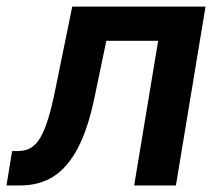

<svg xmlns="http://www.w3.org/2000/svg" viewBox="-55 -566 670 586"><path d="M-35.2 0 -18.1 -105H0Q21.5 -105 37.8 -114Q54.2 -123 67.4 -144.8Q80.6 -166.5 92 -203.6Q103.5 -240.7 114.7 -296.9L165.5 -545.9H572.3L481.9 0H354.5L427.7 -441.4H269.5L233.9 -270.5Q213.9 -173.8 182.9 -114.5Q151.9 -55.2 108.6 -27.6Q65.4 0 6.8 0Z"/></svg>

Font: Inter SemiBold
Style: Italic
Weight: 600
Italic angle: -9.3988°
Designer: Rasmus Andersson
Foundry: rsms
Version: Version 4.001;git-66647c0bb